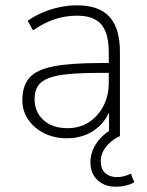

<svg xmlns="http://www.w3.org/2000/svg" viewBox="-20 -512 554 722"><path d="M231 8Q184 8 146 -11Q108 -30 86 -62.5Q64 -95 64 -135Q64 -189 90.5 -219.5Q117 -250 181.5 -262.5Q246 -275 359 -275H400V-238H361Q287 -238 238 -233.5Q189 -229 161 -217.5Q133 -206 121.5 -187Q110 -168 110 -139Q110 -91 143.5 -60.5Q177 -30 234 -30Q280 -30 314.5 -52.5Q349 -75 369 -113.5Q389 -152 389 -201V-315Q389 -387 361 -420Q333 -453 271 -453Q226 -453 186.5 -440Q147 -427 104 -398L84 -434Q110 -452 140.5 -465Q171 -478 204 -485Q237 -492 269 -492Q324 -492 360 -473Q396 -454 413.5 -415Q431 -376 431 -315V0H390V-121H401Q391 -81 367 -52Q343 -23 308.5 -7.5Q274 8 231 8ZM414 190Q373 190 346.5 165Q320 140 320 98Q320 60 343.5 25.5Q367 -9 410 -31L431 0Q416 6 399.5 19Q383 32 371 51Q359 70 359 94Q359 125 376.5 139.5Q394 154 419 154Q432 154 445 151Q458 148 472 141L485 173Q475 180 456 185Q437 190 414 190Z"/></svg>

Font: Nunito Sans 12pt ExtraLight
Style: Regular
Weight: 200
Version: Version 3.101;gftools[0.9.27]